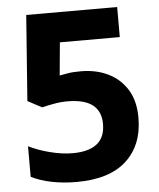

<svg xmlns="http://www.w3.org/2000/svg" viewBox="-52 -759 676 814"><g transform="rotate(-5 286.0 -352.0)"><path d="M300 -456Q365 -456 416 -431Q467 -406 496.5 -358Q526 -310 526 -239Q526 -123 454 -56.5Q382 10 241 10Q185 10 135.5 0Q86 -10 49 -29V-159Q86 -140 138 -126.5Q190 -113 236 -113Q303 -113 338.5 -140.5Q374 -168 374 -226Q374 -279 339 -306.5Q304 -334 231 -334Q203 -334 173 -328.5Q143 -323 123 -318L63 -350L90 -714H477V-586H222L209 -446Q226 -449 245.5 -452.5Q265 -456 300 -456Z"/></g></svg>

Font: Noto Sans Sora Sompeng
Style: Bold
Weight: 700
Designer: Monotype Design Team. David Williams.
Foundry: Monotype Imaging Inc.
Version: Version 2.101